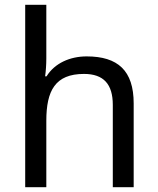

<svg xmlns="http://www.w3.org/2000/svg" viewBox="-20 -780 658 800"><path d="M173 -537V-760H85V0H173V-277C173 -402 210 -472 330 -472C412 -472 450 -429 450 -343V0H537V-349C537 -486 471 -545 341 -545C272 -545 208 -517 174 -462H168C171 -483 173 -511 173 -537Z"/></svg>

Font: Noto Sans Brahmi
Style: Regular
Weight: 400
Designer: Monotype Design Team
Foundry: Monotype Imaging Inc.
Version: Version 2.004